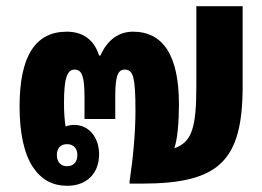

<svg xmlns="http://www.w3.org/2000/svg" viewBox="-20 -591 844 618"><path d="M197 7C259 7 299 -33 299 -94C299 -149 266 -189 219 -189C209 -189 200 -187 191 -184C188 -203 186 -229 186 -259C186 -336 195 -367 220 -367C244 -367 252 -345 252 -278V-208H351V-282C351 -344 359 -367 381 -367C409 -367 416 -343 416 -234C416 -167 409 -86 397 -6V0H436C686 0 761 -73 761 -314V-571H612V-314C612 -178 597 -134 542 -114V-117C551 -143 556 -198 556 -255C556 -411 506 -489 408 -489C362 -489 326 -463 303 -412H299C283 -463 247 -489 195 -489C93 -489 43 -409 43 -248C43 -162 58 -95 86 -53C114 -12 149 7 197 7ZM196 -56C176 -56 163 -69 163 -92C163 -114 175 -127 196 -127C216 -127 229 -114 229 -92C229 -69 216 -56 196 -56Z"/></svg>

Font: Noto Sans Thai Looped UI Narrow ExtraBold
Style: Regular
Weight: 800
Width: 4
Designer: Cadson Demak Team
Foundry: Cadson Demak Co., Ltd.
Version: Version 1.000